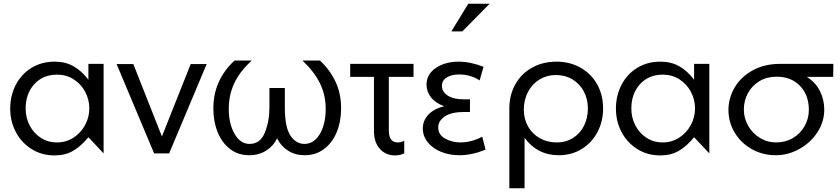

<svg xmlns="http://www.w3.org/2000/svg" viewBox="-20 -826 4522 1034"><path d="M288 -424Q337 -424 376.5 -399Q416 -374 438.5 -332Q461 -290 461 -242Q461 -194 438 -152Q415 -110 375.5 -84.5Q336 -59 287 -59Q238 -59 199.5 -84Q161 -109 139.5 -151Q118 -193 118 -241Q118 -321 164.5 -372.5Q211 -424 288 -424ZM538 -482H456V-397Q419 -445 375.5 -469.5Q332 -494 274 -494Q204 -494 149.5 -460.5Q95 -427 65 -369Q35 -311 35 -241Q35 -172 65.5 -114.5Q96 -57 150.5 -23Q205 11 274 11Q331 11 373.5 -13.5Q416 -38 456 -87L538 0Z M1093 -481H1007L852 -91L698 -481H608L810 0H891Z M1431 -352V-246Q1431 -174 1406.5 -112.5Q1382 -51 1324 -51Q1274 -51 1243 -105.5Q1212 -160 1212 -240Q1212 -314 1241.5 -377.5Q1271 -441 1336 -500H1243Q1129 -394 1129 -243Q1129 -171 1152.5 -113.5Q1176 -56 1219.5 -23Q1263 10 1322 10Q1374 10 1413.5 -15Q1453 -40 1472 -81Q1493 -39 1531.5 -14.5Q1570 10 1621 10Q1680 10 1724.5 -23Q1769 -56 1793 -113.5Q1817 -171 1817 -243Q1817 -323 1786.5 -387Q1756 -451 1703 -500H1609Q1674 -438 1704 -375.5Q1734 -313 1734 -240Q1734 -158 1702.5 -104.5Q1671 -51 1619 -51Q1574 -51 1544 -96Q1514 -141 1514 -246V-352Z M2207 -482V-412H2074V-123Q2074 -59 2122 -59Q2144 -59 2157 -69V0Q2133 11 2108 11Q2057 11 2025.5 -24.5Q1994 -60 1994 -120V-412H1866V-482Z M2459 -59Q2519 -59 2577 -90L2595 -20Q2521 10 2454 10Q2400 10 2355 -8.5Q2310 -27 2283.5 -60Q2257 -93 2257 -134Q2257 -177 2287.5 -209Q2318 -241 2372 -254Q2325 -271 2301 -302Q2277 -333 2277 -370Q2277 -426 2327 -460Q2377 -494 2451 -494Q2513 -494 2584 -466L2563 -393Q2514 -425 2453 -425Q2412 -425 2386 -409Q2360 -393 2360 -364Q2360 -331 2391.5 -311Q2423 -291 2479 -291H2511V-223H2480Q2411 -223 2375.5 -199Q2340 -175 2340 -140Q2340 -100 2377.5 -79.5Q2415 -59 2459 -59ZM2411 -657H2470L2617 -806H2502Z M3146 -242Q3146 -292 3124.5 -333Q3103 -374 3063.5 -398Q3024 -422 2974 -422Q2925 -422 2885.5 -398Q2846 -374 2823.5 -331Q2801 -288 2801 -235Q2801 -185 2824 -144.5Q2847 -104 2887.5 -81.5Q2928 -59 2978 -59Q3029 -59 3067.5 -84Q3106 -109 3126 -150.5Q3146 -192 3146 -242ZM2977 -494Q3048 -494 3105.5 -462Q3163 -430 3195.5 -372.5Q3228 -315 3228 -242Q3228 -173 3198 -115.5Q3168 -58 3113.5 -24Q3059 10 2988 10Q2931 10 2884.5 -14Q2838 -38 2805 -84V188H2723V-242Q2723 -315 2755.5 -372.5Q2788 -430 2846 -462Q2904 -494 2977 -494Z M3550 -424Q3599 -424 3638.5 -399Q3678 -374 3700.5 -332Q3723 -290 3723 -242Q3723 -194 3700 -152Q3677 -110 3637.5 -84.5Q3598 -59 3549 -59Q3500 -59 3461.5 -84Q3423 -109 3401.5 -151Q3380 -193 3380 -241Q3380 -321 3426.5 -372.5Q3473 -424 3550 -424ZM3800 -482H3718V-397Q3681 -445 3637.5 -469.5Q3594 -494 3536 -494Q3466 -494 3411.5 -460.5Q3357 -427 3327 -369Q3297 -311 3297 -241Q3297 -172 3327.5 -114.5Q3358 -57 3412.5 -23Q3467 11 3536 11Q3593 11 3635.5 -13.5Q3678 -38 3718 -87L3800 0Z M4419 -236Q4419 -170 4382 -113.5Q4345 -57 4284.5 -23.5Q4224 10 4159 10Q4087 10 4028.5 -23Q3970 -56 3936.5 -112Q3903 -168 3903 -234Q3903 -297 3936 -354Q3969 -411 4032.5 -446.5Q4096 -482 4181 -482H4468L4467 -412H4325Q4373 -382 4396 -335Q4419 -288 4419 -236ZM4336 -235Q4336 -314 4288.5 -363.5Q4241 -413 4162 -413Q4110 -413 4070 -389Q4030 -365 4008 -324.5Q3986 -284 3986 -236Q3986 -190 4009 -149Q4032 -108 4072 -83.5Q4112 -59 4160 -59Q4210 -59 4250 -82.5Q4290 -106 4313 -146.5Q4336 -187 4336 -235Z"/></svg>

Font: Geom Light
Style: Regular
Weight: 300
Version: Version 1.102